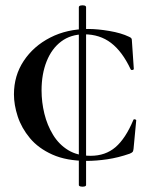

<svg xmlns="http://www.w3.org/2000/svg" viewBox="-20 -588 573 716"><path d="M274 102V-561Q274 -566 281 -567.5Q288 -569 294.5 -567.5Q301 -566 301 -561V102Q301 106 294.5 107.5Q288 109 281 107.5Q274 106 274 102ZM309 -480Q344 -480 388 -472.5Q432 -465 461 -451Q468 -448 470 -445Q472 -442 472 -434L479 -331Q479 -328 474 -327Q469 -326 467 -330Q436 -396 394 -428Q352 -460 294 -460Q244 -460 208.5 -433.5Q173 -407 154 -359.5Q135 -312 135 -251Q135 -207 145.5 -164Q156 -121 178 -85Q200 -49 234.5 -28Q269 -7 318 -7Q373 -7 410.5 -39Q448 -71 477 -140Q478 -144 483 -143Q488 -142 488 -139L478 -33Q477 -25 475 -22Q473 -19 464 -15Q421 0 380 6Q339 12 304 12Q228 12 175.5 -11.5Q123 -35 91.5 -73Q60 -111 46 -154Q32 -197 32 -236Q32 -306 68.5 -361Q105 -416 167.5 -448Q230 -480 309 -480Z"/></svg>

Font: Cormorant SemiBold
Style: Regular
Weight: 600
Designer: Christian Thalmann (Catharsis Fonts)
Foundry: Catharsis Fonts
Version: Version 4.000